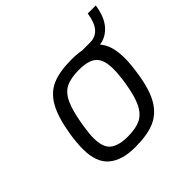

<svg xmlns="http://www.w3.org/2000/svg" viewBox="-164 -809 978 978"><g transform="rotate(-45 325.0 -320.5)"><path d="M524 -491Q565 -446 565 -352Q565 -311 555 -246Q540 -148 507.5 -93.5Q475 -39 421.5 -16.5Q368 6 282 6Q187 6 136.5 -37Q86 -80 86 -175Q86 -219 94 -273Q111 -379 143 -436.5Q175 -494 228 -517Q281 -540 368 -540Q408 -540 438 -534H496Q576 -534 592 -647H650Q639 -574 605 -535.5Q571 -497 524 -491ZM485 -355Q485 -421 456 -448.5Q427 -476 357 -476Q298 -476 263 -458.5Q228 -441 207 -394.5Q186 -348 172 -259Q164 -209 164 -178Q164 -109 196.5 -84Q229 -59 292 -59Q349 -59 384 -75Q419 -91 441 -134Q463 -177 476 -259Q485 -316 485 -355Z"/></g></svg>

Font: Exo
Style: Italic
Weight: 400
Italic angle: -9°
Designer: Natanael Gama
Foundry: Natanael Gama
Version: Version 1.500; ttfautohint (v1.6)